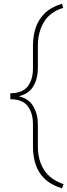

<svg xmlns="http://www.w3.org/2000/svg" viewBox="-20 -800 363 1035"><path d="M323.2 192.9 313.5 215.3Q253.9 196.3 220 163.1Q186 129.9 171.9 85.7Q157.7 41.5 157.7 -9.8V-129.4Q157.7 -191.4 129.2 -228.3Q100.6 -265.1 35.6 -265.1V-297.4Q100.6 -297.4 129.2 -334Q157.7 -370.6 157.7 -432.1V-552.7Q157.7 -604 171.9 -648.7Q186 -693.4 220 -727.3Q253.9 -761.2 313.5 -779.8L320.8 -757.8Q248.5 -734.9 216.3 -680.2Q184.1 -625.5 184.1 -552.7V-432.1Q184.1 -377 159.9 -335.4Q135.7 -293.9 81.1 -281.2Q135.7 -268.1 159.9 -226.3Q184.1 -184.6 184.1 -129.4V-9.8Q184.1 64 217.8 116.2Q251.5 168.5 323.2 192.9Z"/></svg>

Font: Vazirmatn FD Thin
Style: Regular
Weight: 100
Designer: Saber Rastikerdar
Foundry: Saber Rastikerdar
Version: Version 33.003